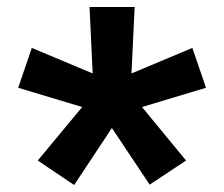

<svg xmlns="http://www.w3.org/2000/svg" viewBox="-20 -767 641 549"><path d="M192 -238 88 -308 215 -461 32 -516 71 -630 245 -557 236 -747H365L356 -557L530 -630L569 -516L386 -461L512 -308L408 -239L300 -401Z"/></svg>

Font: Anuphan
Style: Bold
Weight: 700
Designer: Mike Abbink, Paul van der Laan, Pieter van Rosmalen, Mint Tantisuwanna
Foundry: Bold Monday; Cadson Demak
Version: Version 3.002;hotconv 1.0.109;makeotfexe 2.5.65596